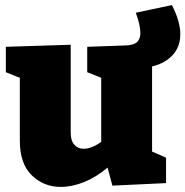

<svg xmlns="http://www.w3.org/2000/svg" viewBox="-20 -720 729 755"><path d="M219 15Q152 15 105 -30.5Q58 -76 58 -167V-414L3 -436V-536L258 -544V-199Q258 -167 272 -151Q286 -135 309 -135Q340 -135 378 -162V-414L323 -436V-536L578 -545V-124L633 -100V0L422 10L403 -61Q358 -23 310.5 -4Q263 15 219 15ZM485 -451 476 -541Q508 -543 520 -555.5Q532 -568 532 -590Q532 -621 514 -670L656 -700Q689 -636 689 -585Q689 -520 636 -483.5Q583 -447 485 -451Z"/></svg>

Font: Bitter Black
Style: Regular
Weight: 900
Designer: Sol Matas, and Bitter project Authors
Foundry: Sol Matas
Version: Version 2.001